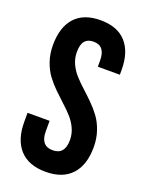

<svg xmlns="http://www.w3.org/2000/svg" viewBox="-137 -776 648 852"><g transform="rotate(20 187.0 -350.0)"><path d="M22.9 -168V-210.9H127V-161.1Q127 -92.8 184.1 -92.8Q241.2 -92.8 241.2 -161.1Q241.2 -190.4 229.2 -216.3Q217.3 -242.2 198.5 -262.9Q179.7 -283.7 156.7 -304.4Q133.8 -325.2 110.6 -347.9Q87.4 -370.6 68.6 -396Q49.8 -421.4 37.8 -456.5Q25.9 -491.7 25.9 -532.2Q25.9 -616.7 67.1 -662.4Q108.4 -708 188 -708Q267.6 -708 308.8 -662.4Q350.1 -616.7 350.1 -532.2V-509.8H246.1V-539.1Q246.1 -607.9 190.9 -607.9Q163.6 -607.9 149.9 -591.6Q136.2 -575.2 136.2 -539.1Q136.2 -509.8 148.2 -483.9Q160.2 -458 179 -437.3Q197.8 -416.5 220.7 -395.8Q243.7 -375 266.6 -352.3Q289.6 -329.6 308.3 -304.2Q327.1 -278.8 339.1 -243.7Q351.1 -208.5 351.1 -168Q351.1 -83.5 309.1 -37.8Q267.1 7.8 187 7.8Q106.9 7.8 64.9 -37.8Q22.9 -83.5 22.9 -168Z"/></g></svg>

Font: Bebas Neue Bold
Style: Regular
Weight: 700
Designer: Ryoichi Tsunekawa
Foundry: Ryoichi Tsunekawa
Version: Version 1.300